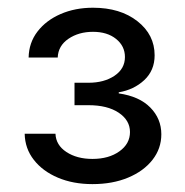

<svg xmlns="http://www.w3.org/2000/svg" viewBox="-20 -825 470 487"><path d="M214.5 -358Q165.5 -358 127 -374.3Q88.4 -390.6 65.9 -419.4Q43.3 -448.2 42.6 -485.8H120.7Q121.8 -457 148.4 -439.5Q175.1 -421.9 214.5 -421.9Q256 -421.9 282.8 -441.1Q309.7 -460.2 309.7 -490.1Q309.7 -519.9 281.1 -539.1Q252.5 -558.2 204.5 -558.2H169V-615.1H204.5Q244 -615.1 270.4 -632.8Q296.9 -650.6 296.9 -680.4Q296.9 -708.1 274.5 -726.2Q252.1 -744.3 215.9 -744.3Q179.7 -744.3 153.6 -726.6Q127.5 -708.8 126.4 -679H52.6Q53.3 -716.6 75.1 -745Q96.9 -773.4 133.7 -789.4Q170.5 -805.4 215.9 -805.4Q285.2 -805.4 328.7 -771.1Q372.2 -736.9 372.2 -684.7Q372.2 -646.3 345.9 -621.8Q319.6 -597.3 281.2 -590.9V-588.1Q333.5 -580.6 361.3 -552.2Q389.2 -523.8 389.2 -484.4Q389.2 -448.2 366.8 -419.6Q344.5 -391 305 -374.5Q265.6 -358 214.5 -358Z"/></svg>

Font: Inter Zeller
Style: Regular
Weight: 400
Designer: Rasmus Andersson; Joe Bland
Foundry: zeller
Version: Version 3.015;git-dec3a8cb1